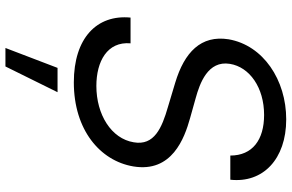

<svg xmlns="http://www.w3.org/2000/svg" viewBox="-196 -580 1031 678"><g transform="rotate(90 319.0 -241.5)"><path d="M529.8 -539.8H615.1C627.8 -654.8 542.6 -737.2 402 -737.2C262.8 -737.2 140.6 -656.2 119.3 -534.1C103.7 -436.1 164.8 -377.8 272.7 -345.2L358 -319.6C431.8 -298.3 495.7 -271.3 483 -198.9C470.2 -119.3 384.9 -66.8 284.1 -66.8C197.4 -66.8 126.4 -105.1 133.5 -187.5H42.6C31.2 -68.2 115.1 12.8 271.3 12.8C438.9 12.8 548.3 -79.5 568.2 -197.4C590.9 -333.8 468.8 -377.8 397.7 -397.7L326.7 -417.6C275.6 -431.8 193.2 -460.2 206 -538.4C217.3 -608 289.8 -659.1 386.4 -659.1C474.4 -659.1 529.8 -617.9 529.8 -539.8ZM149.9 254.3H215.2L306.1 70.3H220.2Z"/></g></svg>

Font: Magic Ui Pro
Style: Italic
Weight: 400
Italic angle: -9.39999°
Designer: Stefan Endress, Andreas Faust
Version: Version 1.000;FEAKit 1.0